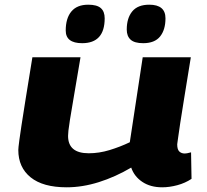

<svg xmlns="http://www.w3.org/2000/svg" viewBox="-20 -788 882 818"><path d="M264 10Q163 10 110.5 -32.5Q58 -75 58 -149Q58 -155 59 -163Q60 -171 62.5 -191.5Q65 -212 71.5 -253.5Q78 -295 89 -365Q100 -435 118 -544H323Q305 -436 294 -373Q283 -310 278 -277.5Q273 -245 271.5 -231.5Q270 -218 270 -209Q270 -135 358 -135Q402 -135 446.5 -148.5Q491 -162 533 -182L588 -544H793Q776 -439 765 -371.5Q754 -304 748 -264.5Q742 -225 739.5 -206Q737 -187 736 -181Q735 -175 735 -173Q735 -151 744 -142.5Q753 -134 767 -134Q770 -134 777 -135Q784 -136 794 -139L796 -26Q769 -8 735.5 1Q702 10 671 10Q621 10 586.5 -13Q552 -36 539 -74Q471 -34 401 -12Q331 10 264 10ZM590 -604Q553 -604 536.5 -619Q520 -634 520 -662Q520 -711 543.5 -739.5Q567 -768 616 -768Q685 -768 685 -710Q685 -661 662 -632.5Q639 -604 590 -604ZM330 -604Q260 -604 260 -658Q260 -710 284 -739Q308 -768 356 -768Q393 -768 409.5 -753.5Q426 -739 426 -710Q426 -604 330 -604Z"/></svg>

Font: Georama ExtraExtended
Style: Bold Italic
Weight: 700
Width: 8
Italic angle: -9°
Designer: Jean-Baptiste Levee
Foundry: Production Type
Version: Version 1.000